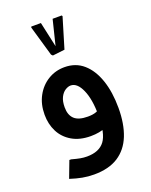

<svg xmlns="http://www.w3.org/2000/svg" viewBox="-158 -747 812 1032"><g transform="rotate(-20 247.5 -231.5)"><path d="M252 0Q189 0 145 -26Q101 -52 79 -95.5Q57 -139 57 -193Q57 -253 82 -299Q107 -345 149.5 -371Q192 -397 244 -397Q308 -397 352 -358.5Q396 -320 419.5 -251.5Q443 -183 443 -92H328Q328 -183 303.5 -238Q279 -293 242 -293Q227 -293 210.5 -282.5Q194 -272 183 -250Q172 -228 172 -193Q172 -149 196 -126.5Q220 -104 273 -104Q303 -104 322 -111.5Q341 -119 355 -134L402 -62Q378 -33 340.5 -16.5Q303 0 252 0ZM198 200Q164 200 132 194Q100 188 63 176L99 81H109Q138 89 157 92.5Q176 96 195 96Q265 96 296.5 54Q328 12 328 -92H443Q443 -1 417 64.5Q391 130 337 165Q283 200 198 200ZM208 -477 200 -485 150 -658 152 -663H207L241 -508L236 -509L274 -663H326L329 -658L277 -485Z"/></g></svg>

Font: Fustat
Style: Bold
Weight: 700
Designer: Mohamed Gaber, Khaled Hosny, Laura Garcia Mut
Foundry: Kief Type Foundry, Alif Type Foundry, Hard Type Foundry
Version: Version 1.007